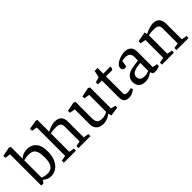

<svg xmlns="http://www.w3.org/2000/svg" viewBox="157 -1699 2708 2708"><g transform="rotate(-45 1511.0 -345.0)"><path d="M269 9Q236 9 212 0.5Q188 -8 172.5 -19Q157 -30 150 -35H142L115 3H72V-620L-10 -633V-672L127 -699L154 -685V-475L153 -459V-452Q162 -461 181 -473.5Q200 -486 228.5 -495Q257 -504 293 -504Q347 -504 388.5 -480.5Q430 -457 454 -407Q478 -357 478 -276Q478 -182 449 -118.5Q420 -55 372 -23Q324 9 269 9ZM255 -53Q296 -53 326 -71Q356 -89 372 -131.5Q388 -174 388 -247Q388 -311 375.5 -352.5Q363 -394 334 -413.5Q305 -433 257 -433Q224 -433 195.5 -428Q167 -423 154 -419V-72Q168 -68 196 -60.5Q224 -53 255 -53Z M525 0V-41L606 -55V-622L526 -636V-677L665 -699L688 -690V-469L686 -461V-455Q709 -468 737 -479Q765 -490 793 -496.5Q821 -503 845 -503Q880 -503 910 -490.5Q940 -478 958 -448Q976 -418 976 -366V-55L1056 -41V0H817V-41L894 -55V-352Q894 -385 882.5 -402.5Q871 -420 848 -427Q825 -434 789 -434Q768 -434 739.5 -431Q711 -428 688 -422V-55L766 -41V0Z M1313 9Q1242 9 1204 -26.5Q1166 -62 1166 -129V-424L1083 -438V-476L1220 -504L1248 -490V-172Q1248 -107 1271 -81.5Q1294 -56 1357 -56Q1378 -56 1405.5 -64.5Q1433 -73 1454 -85V-424L1372 -438V-476L1509 -504L1537 -490V-71L1608 -55V-17L1471 3L1455 -47L1453 -46Q1430 -22 1391.5 -6.5Q1353 9 1313 9Z M1832 4Q1789 4 1765.5 -10Q1742 -24 1733 -49.5Q1724 -75 1724 -107V-441H1646V-484L1724 -505L1748 -609H1806V-495H1947V-467L1933 -441H1806V-114Q1806 -83 1818.5 -73.5Q1831 -64 1856 -64Q1884 -64 1907 -69.5Q1930 -75 1936 -77L1946 -45Q1922 -23 1890 -9.5Q1858 4 1832 4Z M2153 7Q2102 7 2071.5 -10Q2041 -27 2027.5 -55.5Q2014 -84 2014 -117Q2014 -159 2033.5 -190Q2053 -221 2093 -241Q2133 -261 2193 -268L2283 -281V-356Q2283 -385 2271.5 -404Q2260 -423 2238.5 -431.5Q2217 -440 2185 -440Q2160 -440 2143 -436.5Q2126 -433 2123 -432L2108 -340Q2107 -339 2100 -336Q2093 -333 2076 -333Q2059 -333 2044.5 -345.5Q2030 -358 2030 -379Q2030 -410 2053.5 -434Q2077 -458 2111 -473.5Q2145 -489 2179 -496.5Q2213 -504 2234 -504Q2277 -504 2306 -488.5Q2335 -473 2350 -447Q2365 -421 2365 -389V-68L2436 -54V-16Q2433 -15 2420.5 -10Q2408 -5 2387.5 -0.5Q2367 4 2340 4Q2312 4 2301.5 -11Q2291 -26 2289 -42H2285Q2270 -30 2249.5 -19Q2229 -8 2205 -0.5Q2181 7 2153 7ZM2193 -56Q2231 -56 2257 -65.5Q2283 -75 2283 -75V-233Q2221 -229 2181 -217Q2141 -205 2121.5 -184.5Q2102 -164 2102 -132Q2102 -56 2193 -56Z M2482 0V-41L2562 -55V-411L2482 -425V-466L2629 -494L2638 -455H2642Q2683 -476 2727.5 -490Q2772 -504 2801 -504Q2865 -504 2898.5 -468.5Q2932 -433 2932 -367V-55L3012 -41V0H2772V-41L2850 -55V-353Q2850 -397 2827 -415.5Q2804 -434 2745 -434Q2720 -434 2690.5 -430.5Q2661 -427 2644 -422V-55L2721 -41V0Z"/></g></svg>

Font: Faustina Light
Style: Regular
Weight: 400
Version: Version 1.200